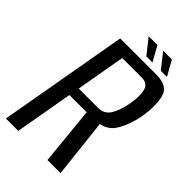

<svg xmlns="http://www.w3.org/2000/svg" viewBox="-256 -863 943 943"><g transform="rotate(45 216.0 -391.0)"><path d="M-19.5 0 99.5 -675H350.5Q432.5 -675 445.5 -617.5Q458.5 -560 446 -486Q433.5 -412 400 -357Q376 -317.5 326 -306.5L360 0H269L239.5 -302H119.5L66.5 0ZM129.5 -357H264.5Q306.5 -357 328 -392.2Q349.5 -427.5 359.5 -485.5Q370 -542.5 360.8 -578.2Q351.5 -614 310 -614H174.5ZM353 -703.5 291 -781.5H352L395.5 -703.5ZM252.5 -703.5 190.5 -781.5H251.5L295 -703.5Z"/></g></svg>

Font: Anybody
Style: Italic
Weight: 400
Italic angle: -10°
Designer: Tyler Finck
Foundry: Etcetera Type Company
Version: Version 1.010; ttfautohint (v1.8.3) -l 8 -r 50 -G 200 -x 14 